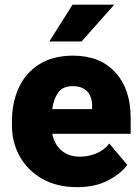

<svg xmlns="http://www.w3.org/2000/svg" viewBox="-20 -770 585 800"><path d="M302.2 9.8Q216.3 9.8 155.3 -25.4Q94.2 -60.5 62 -118.9Q29.8 -177.2 29.8 -246.6V-265.1Q29.8 -342.3 58.1 -404.1Q86.4 -465.8 143.3 -502Q200.2 -538.1 284.7 -538.1Q397 -538.1 460.7 -468.3Q524.4 -398.4 524.4 -279.3V-212.4H197.8Q206.5 -168.5 236.3 -142.8Q266.1 -117.2 313 -117.2Q346.7 -117.2 379.4 -129.9Q412.1 -142.6 435.5 -171.9L510.3 -83Q485.8 -48.3 432.1 -19.3Q378.4 9.8 302.2 9.8ZM283.2 -411.1Q241.2 -411.1 222.2 -384Q203.1 -356.9 197.8 -315.4H363.8V-328.1Q364.3 -367.2 343.3 -389.2Q322.3 -411.1 283.2 -411.1ZM185.5 -597.2 282.2 -750.5H456.1L319.8 -597.2Z"/></svg>

Font: Vazirmatn RD UI Black
Style: Regular
Weight: 900
Designer: Saber Rastikerdar
Foundry: Saber Rastikerdar
Version: Version 33.003